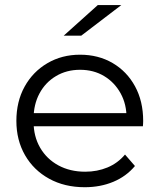

<svg xmlns="http://www.w3.org/2000/svg" viewBox="-20 -751 644 775"><path d="M322.2 4.7Q240.4 4.7 178.2 -29.7Q115.9 -64 81 -124.6Q46.1 -185.3 46.1 -263Q46.1 -341.1 79.3 -401.3Q112.6 -461.5 171.1 -495.8Q229.5 -530.2 303.2 -530.2Q376.9 -530.2 434.5 -496.6Q492.1 -462.9 525 -402.7Q557.9 -342.4 557.9 -262.9Q557.9 -258.5 557.6 -252.7Q557.4 -246.8 556.8 -241.4H100.1V-294.4H519.2L490.8 -273.2Q491.3 -329.9 466.9 -374.2Q442.4 -418.6 400.3 -443.9Q358.1 -469.3 303.2 -469.3Q248.7 -469.3 206.1 -443.9Q163.4 -418.6 139.5 -374Q115.5 -329.3 115.5 -271.5V-259.6Q115.5 -200.5 142 -154.8Q168.4 -109.2 215.6 -83.5Q262.8 -57.9 323.9 -57.9Q372.5 -57.9 413.9 -75.1Q455.3 -92.3 484.6 -127.2L524.7 -80.9Q489.5 -38.9 437.3 -17.1Q385 4.7 322.2 4.7ZM237.1 -607 374.8 -730.6H469.8L307.9 -607Z"/></svg>

Font: Montserrat Thin
Style: Regular
Weight: 100
Designer: Julieta Ulanovsky
Foundry: Julieta Ulanovsky
Version: Version 9.000